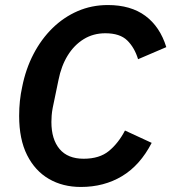

<svg xmlns="http://www.w3.org/2000/svg" viewBox="-20 -730 680 762"><path d="M301 12Q229 12 174 -20Q119 -52 87.5 -114.5Q56 -177 56 -270Q56 -301 59 -329.5Q62 -358 68 -385Q82 -456 113 -515.5Q144 -575 188.5 -618.5Q233 -662 288.5 -686Q344 -710 408 -710Q499 -710 557 -667Q615 -624 640 -543L528 -495Q514 -541 485 -569.5Q456 -598 398 -598Q350 -598 312 -574.5Q274 -551 248.5 -509.5Q223 -468 212 -412L189 -301Q186 -285 185 -271Q184 -257 184 -246Q184 -177 216.5 -138.5Q249 -100 312 -100Q375 -100 412.5 -131Q450 -162 476 -212L582 -163Q536 -74 464.5 -31Q393 12 301 12Z"/></svg>

Font: IBM Plex Sans SemiBold
Style: Italic
Weight: 600
Italic angle: -11.31°
Designer: Mike Abbink, Paul van der Laan, Pieter van Rosmalen
Foundry: Bold Monday
Version: Version 3.201